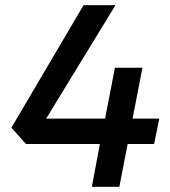

<svg xmlns="http://www.w3.org/2000/svg" viewBox="-20 -720 654 740"><path d="M574 -165H472L440 0H334L365 -165H80L24 -228L302 -700H425L158 -263H385L423 -459H529L491 -263H594Z"/></svg>

Font: REM
Style: Italic
Weight: 400
Italic angle: -11°
Designer: Octavio Pardo
Foundry: Ashler Design
Version: Version 1.005;gftools[0.9.28]